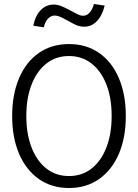

<svg xmlns="http://www.w3.org/2000/svg" viewBox="-20 -931 690 963"><path d="M326 12Q239 12 175 -33Q111 -78 76 -159Q41 -240 41 -349Q41 -458 76 -539.5Q111 -621 175 -665.5Q239 -710 326 -710Q413 -710 477 -665.5Q541 -621 576 -539.5Q611 -458 611 -349Q611 -240 576 -159Q541 -78 477 -33Q413 12 326 12ZM326 -48Q391 -48 439 -85.5Q487 -123 513.5 -191Q540 -259 540 -349Q540 -440 513.5 -507.5Q487 -575 439 -612.5Q391 -650 326 -650Q261 -650 213 -612.5Q165 -575 138.5 -507Q112 -439 112 -349Q112 -259 138.5 -191Q165 -123 213 -85.5Q261 -48 326 -48ZM200 -794 147 -802Q157 -852 184 -880Q211 -908 249 -908Q269 -908 289.5 -899.5Q310 -891 330 -880Q350 -869 367 -860.5Q384 -852 397 -852Q416 -852 430.5 -869Q445 -886 451 -911L505 -903Q493 -853 466 -825Q439 -797 402 -797Q376 -797 349 -811.5Q322 -826 297 -839.5Q272 -853 254 -853Q235 -853 220 -836.5Q205 -820 200 -794Z"/></svg>

Font: Azeret Mono ExtraLight
Style: Regular
Weight: 250
Designer: Martin Vácha
Foundry: Displaay
Version: Version 1.002